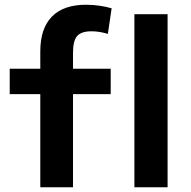

<svg xmlns="http://www.w3.org/2000/svg" viewBox="-20 -790 804 810"><path d="M150 0V-393H21V-500H150V-573Q150 -670 199 -720Q248 -770 343 -770Q371 -770 399 -766Q427 -762 451 -755L435 -647Q399 -658 366 -658Q323 -658 305.5 -638Q288 -618 288 -568V-500H447V-393H288V0ZM547 0V-730H687V0Z"/></svg>

Font: M PLUS 2
Style: Bold
Weight: 700
Designer: Coji Morishita
Foundry: UNDERFOREST DESIGN
Version: Version 1.001